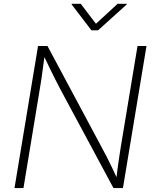

<svg xmlns="http://www.w3.org/2000/svg" viewBox="-20 -963 793 983"><path d="M54.2 0 174.8 -727.5H223.1L503.4 -203.6Q515.6 -181.6 528.6 -155.8Q541.5 -129.9 555.2 -101.6Q568.8 -73.2 582.5 -43L574.7 -41.5Q578.1 -71.3 582 -100.3Q585.9 -129.4 590.1 -157Q594.2 -184.6 598.1 -209L684.1 -727.5H730L609.4 0H561L289.1 -505.9Q275.9 -531.2 262.2 -558.1Q248.5 -585 233.6 -616Q218.8 -647 201.2 -683.6L209.5 -685.5Q204.1 -648.9 200 -616.9Q195.8 -585 191.9 -557.4Q188 -529.8 183.6 -506.3L100.1 0ZM393.6 -943.4 471.2 -841.3 582 -943.4H629.4L628.9 -940.4L481.9 -807.6H448.2L346.7 -940.4L347.2 -943.4Z"/></svg>

Font: Inter 18pt ExtraLight
Style: Italic
Weight: 250
Italic angle: -9.3988°
Designer: Rasmus Andersson
Foundry: rsms
Version: Version 4.001;git-66647c0bb